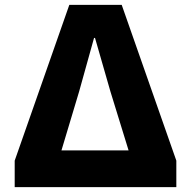

<svg xmlns="http://www.w3.org/2000/svg" viewBox="-20 -764 780 784"><path d="M40 0H700V-108L477 -744H263L40 -108ZM231 -150 303 -390 364 -609H368L431 -390L505 -150Z"/></svg>

Font: Noto Sans Korean Black
Style: Bold
Weight: 900
Designer: Ryoko NISHIZUKA (kana & ideographs); Paul D. Hunt (Latin, Greek & Cyrillic); Wenlong ZHANG (bopomofo); Sandoll Communica
Foundry: Adobe Systems Incorporated
Version: Version 1.000;PS 1;hotconv 1.0.78;makeotf.lib2.5.61930